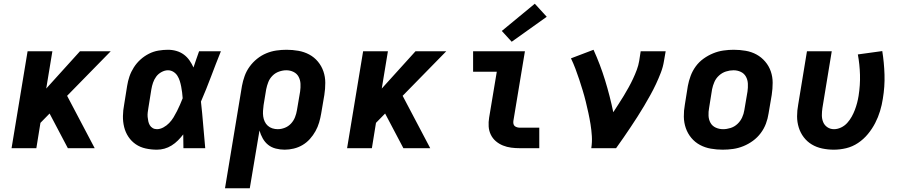

<svg xmlns="http://www.w3.org/2000/svg" viewBox="-20 -795 4840 1030"><path d="M42 0 128 -520H261L228 -320L409 -520H574L340 -281L488 0H344L246 -186L197 -136L175 0Z M822 8Q791 8 761.5 1.5Q732 -5 708.5 -21Q685 -37 669 -61Q653 -85 646 -113.5Q639 -142 639.5 -172.5Q640 -203 646 -234L662 -334Q666 -360 674.5 -385Q683 -410 698 -433.5Q713 -457 733.5 -475.5Q754 -494 778.5 -506.5Q803 -519 829.5 -523.5Q856 -528 881 -528Q905 -528 927 -521.5Q949 -515 966.5 -502Q984 -489 996.5 -471Q1009 -453 1018 -433Q1025 -454 1032.5 -476Q1040 -498 1048 -520H1165Q1138 -453 1112.5 -385Q1087 -317 1058 -250Q1065 -188 1070 -125Q1075 -62 1081 0H964Q964 -18 963.5 -36.5Q963 -55 963 -74Q950 -57 934.5 -41.5Q919 -26 900.5 -14.5Q882 -3 862 2.5Q842 8 822 8ZM822 -102Q839 -102 856.5 -111.5Q874 -121 887.5 -135Q901 -149 911 -165.5Q921 -182 929.5 -199Q938 -216 945.5 -233Q953 -250 960 -268Q959 -283 957 -299Q955 -315 952 -330.5Q949 -346 944.5 -360.5Q940 -375 932 -388Q924 -401 910.5 -409.5Q897 -418 881 -418Q864 -418 846.5 -408.5Q829 -399 818 -384Q807 -369 801 -351.5Q795 -334 792 -316L776 -216Q774 -204 772.5 -192Q771 -180 772 -168Q773 -156 775.5 -144.5Q778 -133 783.5 -123.5Q789 -114 799 -108Q809 -102 822 -102Z M1187 215 1278 -334Q1283 -361 1292.5 -387.5Q1302 -414 1319 -437.5Q1336 -461 1359 -479.5Q1382 -498 1408.5 -509Q1435 -520 1462.5 -524Q1490 -528 1517 -528Q1549 -528 1580.5 -522.5Q1612 -517 1639 -502.5Q1666 -488 1685.5 -464.5Q1705 -441 1715 -412Q1725 -383 1725 -350.5Q1725 -318 1720 -286L1703 -186Q1699 -162 1692 -138Q1685 -114 1672.5 -91.5Q1660 -69 1642.5 -49.5Q1625 -30 1603 -17Q1581 -4 1556 2Q1531 8 1507 8Q1483 8 1459.5 2Q1436 -4 1418.5 -18Q1401 -32 1389.5 -52.5Q1378 -73 1372 -95L1320 215ZM1470 -102Q1489 -102 1508 -109.5Q1527 -117 1541 -132Q1555 -147 1562.5 -166Q1570 -185 1573 -204L1590 -304Q1593 -325 1592 -345.5Q1591 -366 1582 -383Q1573 -400 1555 -409Q1537 -418 1516 -418Q1497 -418 1477 -411Q1457 -404 1442 -389Q1427 -374 1419.5 -355Q1412 -336 1408 -316L1394 -231Q1392 -216 1391 -200.5Q1390 -185 1392 -170.5Q1394 -156 1400 -143Q1406 -130 1416.5 -120.5Q1427 -111 1441 -106.5Q1455 -102 1470 -102Z M1842 0 1928 -520H2061L2028 -320L2209 -520H2374L2140 -281L2288 0H2144L2046 -186L1997 -136L1975 0Z M2769 0Q2745 0 2722 -3Q2699 -6 2678 -14.5Q2657 -23 2640 -37.5Q2623 -52 2613 -72.5Q2603 -93 2601.5 -116.5Q2600 -140 2604 -164L2645 -410H2518V-520H2796L2734 -146Q2733 -138 2734.5 -130.5Q2736 -123 2741.5 -118.5Q2747 -114 2754.5 -112Q2762 -110 2769 -110H2873V0ZM2725 -571 2672 -629 2849 -775 2913 -705Z M3152 0Q3157 -33 3155 -65Q3153 -97 3148 -128Q3143 -159 3136.5 -189Q3130 -219 3122.5 -249.5Q3115 -280 3106 -309.5Q3097 -339 3087.5 -368Q3078 -397 3067 -426Q3056 -455 3043 -482L3164 -528Q3200 -449 3226 -364.5Q3252 -280 3270 -193Q3284 -215 3298.5 -237Q3313 -259 3326.5 -281.5Q3340 -304 3352.5 -326.5Q3365 -349 3376 -372.5Q3387 -396 3396 -420Q3405 -444 3409 -468L3417 -520H3551L3542 -468Q3537 -436 3525 -405Q3513 -374 3499 -344Q3485 -314 3468.5 -284.5Q3452 -255 3435 -226Q3418 -197 3399.5 -168.5Q3381 -140 3362.5 -112Q3344 -84 3324.5 -56Q3305 -28 3285 0Z M3857 8Q3825 8 3793.5 2.5Q3762 -3 3735 -17.5Q3708 -32 3688.5 -55.5Q3669 -79 3659 -108Q3649 -137 3648.5 -169Q3648 -201 3654 -234L3670 -334Q3675 -361 3685 -388Q3695 -415 3712.5 -439Q3730 -463 3754.5 -480.5Q3779 -498 3806 -509Q3833 -520 3861 -524Q3889 -528 3916 -528Q3949 -528 3980.5 -522.5Q4012 -517 4038.5 -502.5Q4065 -488 4085 -464.5Q4105 -441 4115 -412Q4125 -383 4125 -351Q4125 -319 4120 -286L4103 -186Q4099 -159 4089 -132Q4079 -105 4061 -81Q4043 -57 4019 -39.5Q3995 -22 3968 -11Q3941 0 3913 4Q3885 8 3857 8ZM3859 -102Q3879 -102 3899.5 -108.5Q3920 -115 3936 -130Q3952 -145 3961 -164.5Q3970 -184 3973 -204L3990 -304Q3993 -325 3992 -346Q3991 -367 3981.5 -384Q3972 -401 3954 -409.5Q3936 -418 3915 -418Q3895 -418 3874.5 -411.5Q3854 -405 3837.5 -390Q3821 -375 3812.5 -355.5Q3804 -336 3800 -316L3784 -216Q3780 -195 3781 -174Q3782 -153 3791.5 -136Q3801 -119 3819.5 -110.5Q3838 -102 3859 -102Z M4453 8Q4421 8 4390.5 1.5Q4360 -5 4335 -20Q4310 -35 4292 -58.5Q4274 -82 4265 -111Q4256 -140 4256 -171Q4256 -202 4262 -234L4309 -520H4442L4392 -216Q4389 -196 4389 -176.5Q4389 -157 4396 -140Q4403 -123 4418.5 -112.5Q4434 -102 4454 -102Q4473 -102 4492 -111Q4511 -120 4525 -135.5Q4539 -151 4549 -169Q4559 -187 4566 -205.5Q4573 -224 4578 -243Q4583 -262 4586 -281Q4595 -338 4593.5 -393.5Q4592 -449 4582 -503L4713 -521Q4723 -459 4725 -394.5Q4727 -330 4716 -265Q4711 -232 4701 -199Q4691 -166 4675 -135Q4659 -104 4636 -76Q4613 -48 4583 -28Q4553 -8 4519.5 0Q4486 8 4453 8Z"/></svg>

Font: Iosevka SS04 XBd Ex
Style: Italic
Weight: 800
Width: 7
Italic angle: -9°
Monospace: yes
Designer: Belleve Invis
Foundry: Belleve Invis
Version: Version 19.0.0; ttfautohint (v1.8.4)